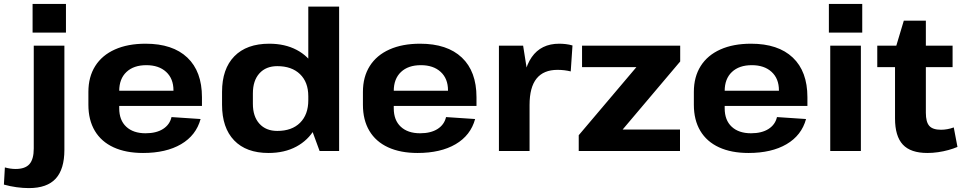

<svg xmlns="http://www.w3.org/2000/svg" viewBox="-102 -774 4935 984"><path d="M46 190Q16 190 -17 185.5Q-50 181 -82 172L-77 84Q-63 88 -49 90Q-35 92 -22 92Q27 92 49 67Q71 42 71 -13V-540H228V-6Q228 93 183.5 141.5Q139 190 46 190ZM236 -754V-607H65V-754Z M631 10Q543 10 480 -19Q417 -48 384 -103.5Q351 -159 351 -237V-303Q351 -380 386 -435.5Q421 -491 487 -520.5Q553 -550 644 -550Q783 -550 858 -479Q933 -408 933 -276V-231H480V-309H809L787 -279V-311Q787 -371 749.5 -405.5Q712 -440 648 -440Q583 -440 546 -405Q509 -370 509 -308V-219Q509 -158 545 -124.5Q581 -91 644 -91Q699 -91 733.5 -113Q768 -135 777 -174L926 -164Q903 -80 826 -35Q749 10 631 10Z M1274 10Q1160 10 1098 -54.5Q1036 -119 1036 -237V-303Q1036 -421 1099 -485.5Q1162 -550 1278 -550Q1358 -550 1418 -518.5Q1478 -487 1511.5 -429Q1545 -371 1545 -292V-251Q1545 -172 1511 -113.5Q1477 -55 1416.5 -22.5Q1356 10 1274 10ZM1319 -103Q1394 -103 1436 -145Q1478 -187 1478 -260V-281Q1478 -353 1435.5 -394Q1393 -435 1319 -435Q1261 -435 1227.5 -398Q1194 -361 1194 -295V-242Q1194 -177 1227.5 -140Q1261 -103 1319 -103ZM1478 -158V-740H1636V0H1536Z M2038 10Q1950 10 1887 -19Q1824 -48 1791 -103.5Q1758 -159 1758 -237V-303Q1758 -380 1793 -435.5Q1828 -491 1894 -520.5Q1960 -550 2051 -550Q2190 -550 2265 -479Q2340 -408 2340 -276V-231H1887V-309H2216L2194 -279V-311Q2194 -371 2156.5 -405.5Q2119 -440 2055 -440Q1990 -440 1953 -405Q1916 -370 1916 -308V-219Q1916 -158 1952 -124.5Q1988 -91 2051 -91Q2106 -91 2140.5 -113Q2175 -135 2184 -174L2333 -164Q2310 -80 2233 -35Q2156 10 2038 10Z M2455 -540H2579L2612 -331V0H2455ZM2575 -277Q2575 -412 2623 -481Q2671 -550 2764 -550Q2780 -550 2797.5 -548Q2815 -546 2832 -541L2823 -408Q2791 -416 2755 -416Q2684 -416 2648 -371.5Q2612 -327 2612 -236Z M2864 -81 3207 -486 3224 -430H2881V-540H3384V-459L3039 -51L3022 -110H3383V0H2864Z M3734 10Q3646 10 3583 -19Q3520 -48 3487 -103.5Q3454 -159 3454 -237V-303Q3454 -380 3489 -435.5Q3524 -491 3590 -520.5Q3656 -550 3747 -550Q3886 -550 3961 -479Q4036 -408 4036 -276V-231H3583V-309H3912L3890 -279V-311Q3890 -371 3852.5 -405.5Q3815 -440 3751 -440Q3686 -440 3649 -405Q3612 -370 3612 -308V-219Q3612 -158 3648 -124.5Q3684 -91 3747 -91Q3802 -91 3836.5 -113Q3871 -135 3880 -174L4029 -164Q4006 -80 3929 -35Q3852 10 3734 10Z M4310 -540V0H4153V-540ZM4317 -754V-607H4146V-754Z M4651 10Q4565 10 4525 -33Q4485 -76 4485 -167V-518L4530 -668H4643V-196Q4643 -149 4660.5 -129Q4678 -109 4721 -109Q4736 -109 4753 -112Q4770 -115 4786 -121L4805 -21Q4784 -12 4758.5 -5Q4733 2 4705.5 6Q4678 10 4651 10ZM4394 -540H4780V-430H4394Z"/></svg>

Font: Pathway Extreme
Style: Bold
Weight: 700
Designer: Eduardo Rodriguez Tunni
Foundry: Eduardo Rodriguez Tunni
Version: Version 1.001;gftools[0.9.26]